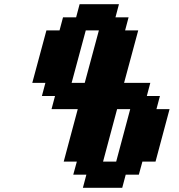

<svg xmlns="http://www.w3.org/2000/svg" viewBox="-20 -895 852 915"><path d="M375 0H562.5L579.1 -62.5H641.6L658.7 -125H721.2Q732.4 -166.5 754.6 -249.8Q776.9 -333 788.1 -375H725.6L742.2 -437.5H679.7L696.3 -500H571.3Q582.5 -541.5 605 -625Q627.4 -708.5 638.7 -750H576.2L592.8 -812.5H530.3L546.9 -875H359.4L342.8 -812.5H280.3L263.7 -750H201.2Q189.9 -708.5 167.5 -625Q145 -541.5 133.8 -500H196.3L179.7 -437.5H242.2L225.6 -375H350.6Q339.4 -333 317.1 -250Q294.9 -167 283.7 -125H346.2L329.1 -62.5H391.6ZM533.7 -125H471.2Q482.4 -167 504.6 -250Q526.9 -333 538.1 -375H600.6Q589.4 -333 567.1 -249.8Q544.9 -166.5 533.7 -125ZM383.8 -500H321.3Q332.5 -541.5 355 -625Q377.4 -708.5 388.7 -750H451.2Q439.9 -708.5 417.5 -625Q395 -541.5 383.8 -500Z"/></svg>

Font: Faithful 32x
Style: SemiboldOblique
Weight: 400
Foundry: Faithful Resource Pack
Version: Version 1.0; January 27, 2023